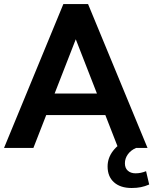

<svg xmlns="http://www.w3.org/2000/svg" viewBox="-24 -739 765 959"><path d="M292.5 -718.8H415.8L712.9 0H566.2L319.6 -632.3H389.4L142.8 0H-3.9ZM166.3 -164.3V-271.7H542.7V-164.3ZM513.4 92.5Q513.4 49.6 541.1 13.9Q568.8 -21.7 616.2 -42.2L655.5 0Q629.6 11.2 614.7 31.7Q599.9 52.2 599.9 76.7Q599.9 100.6 614.5 113.6Q629.2 126.7 653.3 126.7Q679.7 126.7 705.6 116L721.2 182.6Q699.7 191.9 679.4 195.9Q659.2 200 633.3 200Q577.1 200 545.3 171.4Q513.4 142.8 513.4 92.5Z"/></svg>

Font: Min Sans VF VF
Style: Regular
Weight: 400
Designer: Jinseong-Kim, NotoSansCJK, Nunito
Foundry: Jinseong-Kim
Version: Version 1.420;Glyphs 3.1.2 (3151)